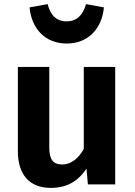

<svg xmlns="http://www.w3.org/2000/svg" viewBox="-20 -898 656 935"><path d="M305 -686C411 -686 477 -761 486 -862L399 -878C384 -825 354 -794 305 -794C254 -794 225 -825 212 -878L124 -862C133 -761 198 -686 305 -686ZM541 -572H388V-172C361 -125 325 -97 283 -97C241 -97 220 -118 220 -180V-572H67V-161C67 -51 121 17 227 17C303 17 359 -13 401 -77L408 0H541Z"/></svg>

Font: Glow Sans TC Normal
Style: Bold
Weight: 700
Designer: Ryoko NISHIZUKA (kana, bopomofo & ideographs); Paul D. Hunt (Latin, Greek & Cyrillic); Sandoll Communications, Soo-young
Version: Version 0.93